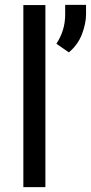

<svg xmlns="http://www.w3.org/2000/svg" viewBox="-20 -771 374 791"><path d="M76.2 -750V0H167V-750ZM248.5 -751V-711.4C248.5 -666 236.3 -627.9 212.4 -590.8L263.7 -555.2C287.6 -575.2 305.7 -599.6 317.4 -629.4C328.6 -659.2 334.5 -686.5 334.5 -712.4V-751Z"/></svg>

Font: Vazirmatn
Style: Regular
Weight: 400
Designer: Saber Rastikerdar
Foundry: Saber Rastikerdar
Version: Version 33.003